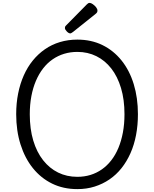

<svg xmlns="http://www.w3.org/2000/svg" viewBox="-20 -1289 1067 1328"><path d="M515 19Q418 19 340.5 -19Q263 -57 207.5 -126Q152 -195 122 -290Q92 -385 92 -499Q92 -575 105.5 -642.5Q119 -710 144.5 -767.5Q170 -825 207 -870.5Q244 -916 291 -948.5Q338 -981 394.5 -998Q451 -1015 515 -1015Q611 -1015 688 -977.5Q765 -940 820.5 -871Q876 -802 905 -707Q934 -612 934 -499Q934 -423 921 -355Q908 -287 882.5 -229.5Q857 -172 820.5 -126Q784 -80 737 -48Q690 -16 634.5 1.5Q579 19 515 19ZM515 -66Q563 -66 605.5 -79Q648 -92 684.5 -117.5Q721 -143 750 -180.5Q779 -218 799 -266Q819 -314 830 -372.5Q841 -431 841 -499Q841 -600 817 -680Q793 -760 749.5 -815.5Q706 -871 646.5 -900.5Q587 -930 515 -930Q467 -930 424 -917Q381 -904 344 -878.5Q307 -853 278 -815.5Q249 -778 228.5 -730Q208 -682 197 -624Q186 -566 186 -499Q186 -397 210 -317Q234 -237 278 -181Q322 -125 382 -95.5Q442 -66 515 -66ZM466 -1058Q455 -1058 442 -1071.5Q429 -1085 429 -1095Q429 -1099 430 -1103Q431 -1107 437 -1113L580 -1258Q585 -1263 589.5 -1266Q594 -1269 600 -1269Q609 -1269 622 -1260Q635 -1251 644.5 -1239Q654 -1227 654 -1216Q654 -1209 651.5 -1204Q649 -1199 639 -1191L485 -1068Q479 -1064 474.5 -1061Q470 -1058 466 -1058Z"/></svg>

Font: Playwrite ES Deco
Style: Regular
Weight: 400
Designer: Veronika Burian, José Scaglione
Foundry: TypeTogether
Version: Version 1.002